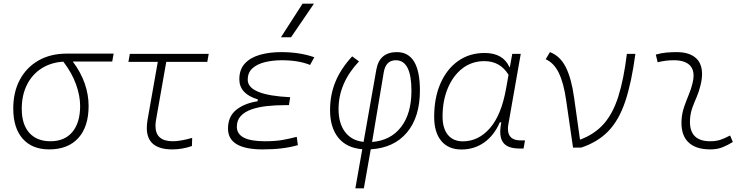

<svg xmlns="http://www.w3.org/2000/svg" viewBox="-20 -815 4142 1060"><path d="M251.5 9.8Q157.2 9.8 105.2 -49.3Q53.2 -108.4 53.2 -215.8Q53.2 -307.1 89.8 -375.2Q126.5 -443.4 192.9 -481.2Q259.3 -519 348.1 -519H607.4L599.6 -475.1H381.8Q426.3 -416 447.8 -354Q469.2 -292 469.2 -230.5Q469.2 -115.7 412.4 -53Q355.5 9.8 251.5 9.8ZM329.6 -474.6Q260.3 -470.2 208.5 -436.8Q156.7 -403.3 128.4 -346.2Q100.1 -289.1 100.1 -213.9Q100.1 -128.4 141.6 -81.8Q183.1 -35.2 258.8 -35.2Q336.9 -35.2 379.6 -86.4Q422.4 -137.7 422.4 -230.5Q422.4 -285.6 399.9 -348.9Q377.4 -412.1 329.6 -474.6Z M931.2 9.8Q790.5 9.8 790.5 -108.4Q790.5 -128.4 794.4 -152.3L851.1 -473.6H689L696.8 -517.6H1132.3L1124.5 -473.6H897.9L841.3 -152.3Q838.4 -134.8 838.4 -119.6Q838.4 -35.2 934.1 -35.2Q975.1 -35.2 1041 -53.7L1039.6 -8.8Q986.3 9.8 931.2 9.8Z M1430.2 9.8Q1238.8 9.8 1238.8 -105Q1238.8 -171.9 1283.9 -208.3Q1329.1 -244.6 1401.9 -255.9L1403.8 -266.1Q1301.3 -296.9 1301.3 -377Q1301.3 -431.6 1332 -464.6Q1362.8 -497.6 1415.3 -512.5Q1467.8 -527.3 1532.7 -527.3Q1633.8 -527.3 1715.3 -499L1691.9 -456.5Q1627.9 -482.4 1535.6 -482.4Q1485.8 -482.4 1442.9 -471.9Q1399.9 -461.4 1373.8 -438Q1347.7 -414.6 1347.7 -374.5Q1347.7 -289.6 1582 -278.3L1575.2 -234.4H1547.4Q1499 -234.4 1452.6 -229.2Q1406.2 -224.1 1368.9 -211.2Q1331.5 -198.2 1309.6 -174.8Q1287.6 -151.4 1287.6 -115.2Q1287.6 -35.2 1441.9 -35.2Q1502.4 -35.2 1543.9 -43Q1585.4 -50.8 1618.2 -59.6L1624.5 -13.7Q1544.4 9.8 1430.2 9.8ZM1531.2 -609.4 1650.4 -794.9H1713.4L1586.9 -609.4Z M1988.8 224.6H1941.9L1980 8.8Q1894 2 1848.1 -54.4Q1802.2 -110.8 1802.2 -207Q1802.2 -291.5 1832 -363.8Q1861.8 -436 1924.3 -503.9L1961.9 -476.1Q1849.1 -356 1849.1 -213.4Q1849.1 -133.8 1885.3 -86.2Q1921.4 -38.6 1987.3 -31.7L2057.6 -430.2Q2074.7 -527.3 2170.9 -527.3Q2298.3 -527.3 2298.3 -315.4Q2298.3 -168.9 2226.8 -83.7Q2155.3 1.5 2026.9 9.3ZM2034.2 -31.2Q2136.2 -39.1 2193.8 -113.3Q2251.5 -187.5 2251.5 -314Q2251.5 -482.4 2165.5 -482.4Q2109.9 -482.4 2098.6 -415.5Z M2794.9 -444.3 2808.1 -517.6H2855L2787.1 -131.8Q2784.2 -116.7 2784.2 -104Q2784.2 -40 2853.5 -40H2878.4L2870.6 4.9H2847.2Q2780.3 4.9 2756.3 -30.3Q2741.7 -51.8 2741.7 -87.9Q2741.7 -110.8 2747.6 -139.6H2739.3Q2708.5 -67.9 2653.6 -28.8Q2598.6 10.3 2527.8 10.3Q2455.6 10.3 2416.3 -36.9Q2377 -84 2377 -169.4Q2377 -275.4 2411.9 -354.7Q2446.8 -434.1 2509.3 -478.3Q2571.8 -522.5 2655.8 -522.5Q2757.3 -522.5 2792.5 -444.3ZM2654.3 -477.5Q2585 -477.5 2533.2 -437.5Q2481.4 -397.5 2452.4 -328.4Q2423.3 -259.3 2423.3 -171.9Q2423.3 -106 2452.9 -70.3Q2482.4 -34.7 2535.2 -34.7Q2621.1 -34.7 2684.6 -107.2Q2748 -179.7 2773.9 -325.7L2787.6 -401.9Q2741.7 -477.5 2654.3 -477.5Z M3143.6 0 3105.5 -262.2Q3091.8 -358.4 3064.7 -413.3Q3037.6 -468.3 2992.7 -487.8L3016.1 -527.3Q3071.8 -506.3 3103 -445.3Q3134.3 -384.3 3149.4 -276.9L3182.1 -43.9Q3262.7 -73.7 3313.5 -131.3Q3364.3 -189 3394 -283.4Q3423.8 -377.9 3440.9 -517.6H3487.8Q3466.8 -359.4 3432.1 -255.9Q3397.5 -152.3 3339.1 -91.6Q3280.8 -30.8 3188.5 0Z M4010.7 -66.9 4025.9 -31.2Q3999 -14.2 3969.5 -2.2Q3939.9 9.8 3901.4 9.8Q3818.8 9.8 3778.3 -31.7Q3742.2 -68.8 3742.2 -136.7Q3742.2 -144.5 3742.7 -153.3Q3745.1 -189.9 3756.8 -224.4Q3768.6 -258.8 3782.2 -291.5Q3795.9 -324.2 3803.2 -355Q3809.1 -378.4 3809.1 -397.5Q3809.1 -429.7 3792.5 -450.2Q3765.1 -482.4 3700.2 -482.4Q3653.8 -482.4 3610.8 -471.2L3600.6 -513.7Q3629.4 -522 3658.2 -524.7Q3687 -527.3 3715.8 -527.3Q3798.8 -527.3 3834.5 -481Q3856 -452.1 3856 -407.2Q3856 -379.4 3847.7 -345.2Q3839.4 -310.5 3826.7 -280.8Q3813.5 -250.5 3802.7 -221.2Q3792 -191.9 3789.6 -157.7Q3789.1 -149.9 3789.1 -142.1Q3789.1 -35.2 3900.9 -35.2Q3931.6 -35.2 3955.1 -42.5Q3978.5 -49.8 4010.7 -66.9Z"/></svg>

Font: CaskaydiaCove NF ExtraLight
Style: Italic
Weight: 200
Italic angle: -10°
Designer: Aaron Bell
Foundry: Saja Typeworks
Version: Version 2111.001; VTT 6.35;Nerd Fonts 3.2.1